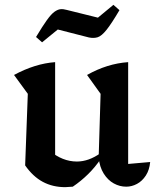

<svg xmlns="http://www.w3.org/2000/svg" viewBox="-20 -764 642 794"><path d="M510 -86 601 -94Q598 -61 583 -38Q568 -15 546.5 -3.5Q525 8 502 8Q475 8 450.5 -5.5Q426 -19 409 -46Q392 -73 388 -112L396 -376L340 -454Q423 -501 510 -507ZM281 8Q273 8 265 9Q257 10 250 10Q198 10 157 -12Q116 -34 84 -80L185 -141Q238 -96 298 -96Q347 -96 396 -131L399 -110Q374 -73 344.5 -44Q315 -15 281 8ZM84 -80 95 -376 38 -454Q125 -501 208 -507V-93ZM154 -589 129 -611Q156 -656 174 -681Q192 -706 205.5 -715.5Q219 -725 230.5 -726Q242 -727 256 -723L385 -691L449 -744L474 -722Q441 -666 420.5 -640.5Q400 -615 384 -610Q368 -605 348 -609L219 -642Z"/></svg>

Font: Piazzolla Thin
Style: Bold
Weight: 700
Version: Version 2.005